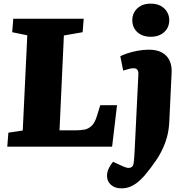

<svg xmlns="http://www.w3.org/2000/svg" viewBox="-20 -806 1020 1055"><path d="M26 -77 105 -89 130 -612 47 -629 53 -703H440L434 -629L331 -611L307 -90H399Q423 -90 444.5 -94Q466 -98 483.5 -114.5Q501 -131 512 -167L531 -228H623L596 0H20ZM910 -133Q907 -74 888 -22.5Q869 29 838.5 74Q808 119 773 160Q759 176 740.5 192Q722 208 698.5 218.5Q675 229 648 229Q611 229 589.5 209.5Q568 190 568 160Q568 139 578 118.5Q588 98 601 83L658 109Q676 117 688 116.5Q700 116 707 108.5Q714 101 715 85Q717 69 718 53Q719 37 720 18.5Q721 0 722 -22L740 -390Q742 -412 735.5 -421.5Q729 -431 715 -431Q704 -431 691 -428Q678 -425 657 -418L641 -497Q654 -504 679 -512.5Q704 -521 735.5 -527Q767 -533 799 -533Q842 -533 870.5 -517Q899 -501 912 -472.5Q925 -444 923 -406ZM707 -695Q707 -734 734.5 -760Q762 -786 808 -786Q839 -786 861.5 -774.5Q884 -763 897 -742Q910 -721 910 -695Q910 -655 882 -629.5Q854 -604 809 -604Q762 -604 734.5 -629.5Q707 -655 707 -695Z"/></svg>

Font: Literata 18pt ExtraBold
Style: Italic
Weight: 800
Italic angle: -2°
Designer: Latin by Veronika Burian and Jose Scaglione. Greek by Irene Vlachou. Cyrillic by Vera Evstafieva
Foundry: TypeTogether
Version: Version 3.103;gftools[0.9.29]